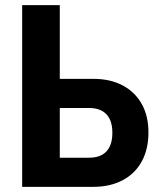

<svg xmlns="http://www.w3.org/2000/svg" viewBox="-20 -725 631 745"><path d="M66 0V-705H212V-419H343Q408 -419 456 -393.5Q504 -368 530 -321.5Q556 -275 556 -211Q556 -146 530 -98.5Q504 -51 455.5 -25.5Q407 0 342 0ZM212 -113H325Q370 -113 393 -137.5Q416 -162 416 -210Q416 -257 393 -281.5Q370 -306 325 -306H212Z"/></svg>

Font: Nunito Sans 10pt Condensed ExtraBold
Style: Regular
Weight: 800
Width: 3
Designer: Vernon Adams
Foundry: Vernon Adams
Version: Version 3.101;gftools[0.9.27]